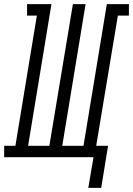

<svg xmlns="http://www.w3.org/2000/svg" viewBox="-65 -755 639 922"><path d="M359 147 384 0H-45V-55H9L112 -680H65V-735H182L70 -55H172L285 -735H346L234 -55H336L448 -735H554V-680H501L397 -55H454L421 147Z"/></svg>

Font: Iosevka Slab Light
Style: Italic
Weight: 300
Italic angle: -9°
Monospace: yes
Designer: Belleve Invis
Foundry: Belleve Invis
Version: Version 11.1.1; ttfautohint (v1.8.3)